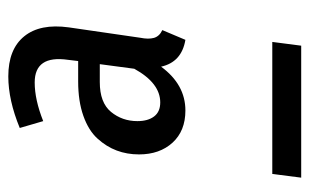

<svg xmlns="http://www.w3.org/2000/svg" viewBox="-158 -570 728 451"><g transform="rotate(-90 205.5 -344.0)"><path d="M171.9 -272Q124 -272 96.4 -302.2Q68.8 -332.5 68.8 -380.9Q68.8 -409.2 77.9 -433.3Q86.9 -457.5 106 -478.5Q125 -499.5 159.4 -511.7Q193.8 -523.9 240.2 -523.9H288.1L291 -547.9Q302.2 -626 237.8 -626Q197.3 -626 147 -606L130.9 -661.1Q196.3 -688 252 -688Q315.9 -688 346.2 -650.6Q376.5 -613.3 367.2 -545.9L342.8 -377.9Q338.9 -358.9 342.5 -345.9Q346.2 -333 360.8 -326.2L337.9 -272Q285.6 -280.8 274.9 -329.1Q232.9 -272 171.9 -272ZM190.9 -331.1Q236.3 -331.1 270 -392.1L280.8 -473.1H238.8Q190.4 -473.1 168.7 -446.8Q147 -420.4 147 -384.8Q147 -359.9 158 -345.5Q168.9 -331.1 190.9 -331.1ZM14.2 0 22.9 -67.9H333L324.2 0Z"/></g></svg>

Font: Fira Sans Compressed Book
Style: Italic
Weight: 350
Width: 3
Italic angle: -8°
Designer: Carrois Corporate & Edenspiekermann AG
Foundry: Carrois Corporate GbR & Edenspiekermann AG
Version: Version 4.203;PS 004.203;hotconv 1.0.88;makeotf.lib2.5.64775